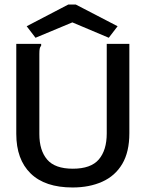

<svg xmlns="http://www.w3.org/2000/svg" viewBox="-20 -817 640 849"><path d="M301 12Q179 12 115.5 -50Q52 -112 52 -225V-623H162V-615Q157 -609 155.5 -601.5Q154 -594 154 -578V-224Q154 -152 188.5 -111.5Q223 -71 302 -71Q382 -71 417 -112Q452 -153 452 -227V-623H552V-228Q552 -145 520.5 -92Q489 -39 432 -13.5Q375 12 301 12ZM137 -650 98 -701 282 -797H315L500 -701L461 -650L300 -718Z"/></svg>

Font: Inconsolata Expanded SemiBold
Style: Regular
Weight: 600
Width: 7
Monospace: yes
Designer: Raph Levien, Cyreal, Brenton Simpson
Foundry: Raph Levien, Cyreal, Google
Version: Version 3.001; ttfautohint (v1.8.2.53-6de2)